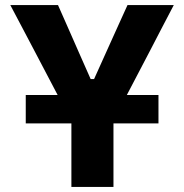

<svg xmlns="http://www.w3.org/2000/svg" viewBox="-20 -733 721 753"><path d="M260 0V-249H81V-360.5H206L116.5 -531Q92.5 -576 70.8 -617.8Q49 -659.5 20.5 -713H207.5Q226 -671.5 239 -641.8Q252 -612 263.8 -585.5Q275.5 -559 289.5 -527L335.5 -423H349L394.5 -524Q409.5 -557.5 422 -585Q434.5 -612.5 448 -642.5Q461.5 -672.5 480 -713H661.5Q637.5 -667 613.5 -621.2Q589.5 -575.5 567 -531.5L477.5 -360.5H601.5V-249H425V0Z"/></svg>

Font: Commissioner
Style: Bold
Weight: 700
Designer: Kostas Bartsokas
Foundry: Kostas Bartsokas
Version: Version 1.000; ttfautohint (v1.8.3)